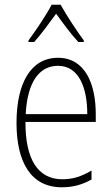

<svg xmlns="http://www.w3.org/2000/svg" viewBox="-20 -784 475 814"><path d="M237 -764H199C176 -720 129 -650 101 -613V-606H125C154 -638 191 -689 218 -726C246 -687 281 -639 312 -606H335V-613C313 -642 262 -718 237 -764ZM226 -539C108 -539 50 -427 50 -263C50 -98 110 10 242 10C291 10 331 -2 368 -23V-61C324 -35 288 -24 244 -24C140 -24 87 -110 88 -267H386V-300C386 -428 341 -539 226 -539ZM226 -505C313 -505 350 -415 350 -300H89C96 -437 147 -505 226 -505Z"/></svg>

Font: Noto Sans Myanmar UI Condensed ExtraLight
Style: Regular
Weight: 200
Width: 3
Designer: Monotype Design Team
Foundry: Monotype Imaging Inc.
Version: Version 2.103